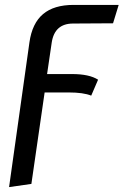

<svg xmlns="http://www.w3.org/2000/svg" viewBox="-20 -547 504 783"><path d="M191 -374 172 -245H274Q344 -245 380 -222L352 -157Q320 -170 260 -170H162L108 203L17 216L100 -374Q111 -452 155.5 -489.5Q200 -527 280 -527H464L441 -452L278 -451Q203 -451 191 -374Z"/></svg>

Font: FiraGO
Style: Italic
Weight: 400
Italic angle: -8°
Designer: bBox Type GmbH
Foundry: bBox Type GmbH
Version: Version 1.001